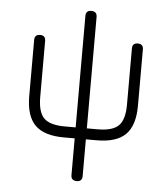

<svg xmlns="http://www.w3.org/2000/svg" viewBox="-55 -656 794 906"><g transform="rotate(5 341.5 -203.0)"><path d="M84 -180V-446Q84 -472 110 -472Q136 -472 136 -446V-180Q136 -109 164.5 -80.5Q193 -52 264 -52H315V-580Q315 -606 341 -606Q368 -606 368 -580V-52H419Q490 -52 518.5 -80.5Q547 -109 547 -180V-446Q547 -472 573 -472Q599 -472 599 -446V-180Q599 -86 556 -43Q513 0 419 0H368V174Q368 200 342 200Q315 200 315 174V0H264Q170 0 127 -43Q84 -86 84 -180Z"/></g></svg>

Font: Jura
Style: Regular
Weight: 400
Designer: Daniel Johnson, Alexei Vanyashin
Foundry: Daniel Johnson
Version: Version 5.103